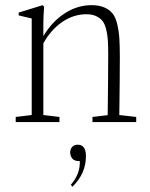

<svg xmlns="http://www.w3.org/2000/svg" viewBox="-20 -466 571 733"><path d="M40 0V-19.5L101.1 -26.9V-395.5L51.3 -407.2V-418L143.1 -446.3L148.4 -439.9Q145.5 -402.8 145.5 -377.9V-328.1Q178.7 -383.8 227.1 -415Q275.4 -446.3 329.1 -446.3Q357.9 -446.3 377.4 -438Q397 -429.7 408.9 -415.5Q420.9 -401.4 427.2 -375.2Q433.6 -349.1 435.5 -321.3Q437.5 -293.5 437.5 -250Q437.5 -171.4 435.5 -26.9L500 -19.5V0H333V-19.5L391.1 -26.4Q393.1 -177.7 393.1 -258.8Q393.1 -290.5 391.8 -311Q390.6 -331.5 385.7 -352.5Q380.9 -373.5 371.8 -385.3Q362.8 -397 347.4 -404.3Q332 -411.6 309.6 -411.6Q261.2 -411.6 218.3 -382.6Q175.3 -353.5 145.5 -300.8V-26.9L207 -19.5V0ZM256.3 247.1 250.5 239.3Q286.6 197.8 284.7 148.9H281.2Q263.7 148.9 255.9 139.2Q248 129.4 248 115.7Q248 102.5 255.9 94.5Q263.7 86.4 276.9 86.4Q308.1 86.4 308.1 130.4Q308.1 196.8 256.3 247.1Z"/></svg>

Font: Elstob ExtraLight
Style: Regular
Weight: 200
Designer: Peter S. Baker
Version: Version 1.015